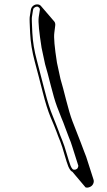

<svg xmlns="http://www.w3.org/2000/svg" viewBox="-20 -711 486 873"><path d="M149 -691C142 -691 136 -689 130 -684C124 -679 121 -672 120 -665L115 -633C114 -626 115 -601 117 -560C119 -519 126 -476 138 -431C150 -386 162 -341 174 -293C186 -245 198 -207 210 -178C222 -149 232 -127 237 -112C242 -97 248 -83 254 -68C260 -53 266 -34 273 -9C280 16 286 34 291 47C294 54 298 60 301 64C304 67 306 69 309 70L369 141C376 143 382 142 389 139C396 136 401 131 404 124C407 117 407 111 405 105L379 24C375 9 369 -6 363 -21C357 -36 352 -51 346 -66C340 -81 335 -95 330 -107C325 -119 318 -137 309 -161C300 -185 291 -216 281 -255C271 -294 263 -326 255 -352C249 -378 244 -403 239 -426C228 -496 224 -541 227 -562L231 -594C232 -601 231 -608 227 -613L166 -684C162 -689 156 -691 149 -691ZM148 -681C152 -681 155 -679 158 -676C161 -673 162 -670 161 -665L156 -633C153 -609 158 -565 169 -494C174 -470 179 -446 185 -419C193 -393 201 -361 211 -322C221 -283 230 -251 239 -227C248 -203 255 -185 260 -173C265 -161 271 -147 276 -132C282 -117 287 -102 293 -87C299 -72 305 -58 309 -43L335 39C337 43 336 46 334 51C332 56 330 57 326 59C322 61 317 61 313 60C311 59 306 55 301 43C296 30 290 11 283 -13C276 -38 269 -58 263 -73C257 -88 251 -102 246 -117C240 -132 232 -154 220 -183C208 -211 196 -249 184 -296C172 -344 160 -390 148 -435C136 -479 129 -521 127 -562C125 -603 124 -628 125 -633L130 -665C131 -670 132 -673 136 -676C140 -679 144 -681 148 -681Z"/></svg>

Font: AppleStorm
Style: ShdRgIta
Weight: 400
Foundry: Cannot Into Space Fonts
Version: Version 1.01